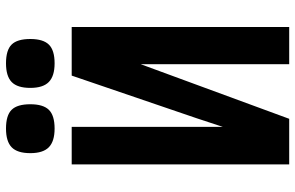

<svg xmlns="http://www.w3.org/2000/svg" viewBox="-192 -792 984 640"><g transform="rotate(-90 300.0 -472.0)"><path d="M406 0V-495L224 0H72V-725H197V-221L226 -309L368 -725H530V0ZM109.5 -863Q109.5 -906 129 -925Q148.5 -944 191.5 -944Q235.5 -944 254 -925.2Q272.5 -906.5 272.5 -863Q272.5 -820 253.8 -801Q235 -782 191.5 -782Q149 -782 129.2 -801.2Q109.5 -820.5 109.5 -863ZM327 -863Q327 -906 346.5 -925Q366 -944 409 -944Q453 -944 471.5 -925.2Q490 -906.5 490 -863Q490 -820 471.2 -801Q452.5 -782 409 -782Q366.5 -782 346.8 -801.2Q327 -820.5 327 -863Z"/></g></svg>

Font: JuliaMono
Style: Bold
Weight: 700
Monospace: yes
Designer: cormullion
Foundry: corm
Version: Version 0.055; ttfautohint (v1.8.4)